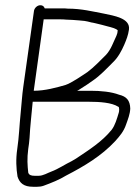

<svg xmlns="http://www.w3.org/2000/svg" viewBox="-20 -680 518 734"><path d="M109 -333 147 -606H210C217 -606 225 -606 232 -605C248 -605 267 -603 282 -602L303 -600C310 -599 319 -597 330 -594C331 -594 337 -593 345 -591C364 -586 376 -584 392 -579C404 -576 424 -571 430 -564C429 -554 429 -553 425 -543C413 -518 404 -490 385 -470C365 -450 338 -422 315 -405C294 -391 254 -363 230 -355C195 -345 152 -333 109 -333ZM105 -291H320C361 -291 407 -288 432 -272C437 -272 436 -254 434 -249C427 -226 420 -201 407 -184C370 -138 320 -107 271 -74L254 -64C229 -52 203 -34 176 -24C162 -19 145 -8 128 -8H112C99 -8 91 -11 88 -20C85 -48 83 -73 88 -111C90 -124 92 -138 93 -153C95 -196 101 -245 105 -291ZM110 -639 69 -348C64 -313 63 -286 59 -248C54 -200 53 -158 46 -111C40 -70 42 -36 47 -5C55 20 71 34 106 34H122C130 34 139 33 147 30C177 19 207 7 233 -9C301 -44 368 -84 420 -140C437 -159 453 -177 462 -204C469 -224 477 -243 478 -265C477 -296 464 -311 435 -318C406 -329 366 -333 326 -333H275C279 -335 283 -337 287 -340C305 -351 321 -362 335 -372C362 -390 391 -421 413 -443C431 -460 445 -486 455 -509C463 -528 470 -545 473 -567C479 -611 414 -620 377 -628C334 -636 292 -647 239 -647C232 -648 224 -648 216 -648H151C148 -656 143 -660 134 -660C123 -660 112 -650 110 -639Z"/></svg>

Font: PolanStronk
Style: Ita
Weight: 500
Version: Version 1.0